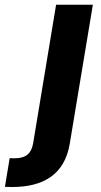

<svg xmlns="http://www.w3.org/2000/svg" viewBox="-125 -565 417 790"><path d="M105.8 -545.5 11.4 24.5C4.3 65.3 -16.7 86.3 -65.3 86.3C-71.4 86.3 -78.1 86.3 -85.2 85.6L-104.8 203.8C-93.8 204.2 -84.9 204.5 -75.3 204.5C53.3 204.5 140.6 153.1 161.9 27L257.1 -545.5Z"/></svg>

Font: Margiela Sans
Style: Bold Italic
Weight: 700
Italic angle: -9.39999°
Designer: Stefan Endress, Andreas Faust
Version: Version 1.100;FEAKit 1.0